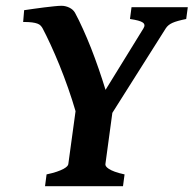

<svg xmlns="http://www.w3.org/2000/svg" viewBox="-20 -640 665 660"><path d="M402.8 0H134.8L140.1 -40.5Q161.1 -44.9 175.3 -49.8Q189.5 -54.7 198 -59.3Q206.5 -64 210.4 -68.1Q214.4 -72.3 214.8 -75.7L239.7 -257.8Q228.5 -296.4 214.1 -337.4Q199.7 -378.4 184.3 -416.3Q168.9 -454.1 153.8 -486.8Q138.7 -519.5 126.5 -542.5Q123.5 -547.9 119.6 -552Q115.7 -556.2 108.6 -558.8Q101.6 -561.5 90.1 -563Q78.6 -564.5 59.6 -564.5L63 -605Q76.7 -606.9 95 -609.6Q113.3 -612.3 131.6 -614.5Q149.9 -616.7 166 -618.4Q182.1 -620.1 191.4 -620.1Q205.1 -620.1 218.3 -613.8Q231.4 -607.4 237.8 -596.2Q251 -571.8 265.1 -540.5Q279.3 -509.3 293 -474.6Q306.6 -439.9 319.3 -403.1Q332 -366.2 342.8 -331.1L473.1 -542.5Q481 -555.2 470.9 -562.5Q460.9 -569.8 426.8 -574.7L432.1 -615.2H625.5L620.1 -574.7Q588.4 -568.4 573 -561.5Q557.6 -554.7 549.8 -542.5L366.2 -252L342.3 -75.7Q341.8 -72.8 344.2 -68.6Q346.7 -64.5 354 -59.6Q361.3 -54.7 374.5 -49.8Q387.7 -44.9 408.2 -40.5Z"/></svg>

Font: Gentium Book Basic
Style: Bold Italic
Weight: 700
Italic angle: -8°
Designer: J. Victor Gaultney and Annie Olsen
Foundry: SIL International
Version: Version 1.102; 2013; Maintenance release